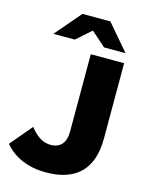

<svg xmlns="http://www.w3.org/2000/svg" viewBox="-154 -992 845 1090"><g transform="rotate(15 268.5 -447.5)"><path d="M-20 -89 88 -217Q144 -144 209 -144Q252 -144 274.5 -170Q297 -196 297 -246V-547V-700H493V-258Q493 -122 424.5 -54Q356 14 223 14Q146 14 83 -12.5Q20 -39 -20 -89ZM360 -757 274 -833 188 -757H62L192 -909H356L486 -757Z"/></g></svg>

Font: Idrija
Style: Regular
Weight: 800
Designer: Julieta Ulanovsky
Foundry: Julieta Ulanovsky
Version: Version 7.200